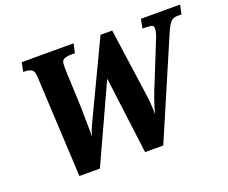

<svg xmlns="http://www.w3.org/2000/svg" viewBox="-116 -898 1285 1082"><g transform="rotate(-20 526.5 -357.0)"><path d="M158 -612Q156 -643 139.5 -651Q123 -659 103 -659H92L103 -714H414L402 -659H382Q354 -659 337.5 -652Q321 -645 321 -620Q320 -612 320.5 -601Q321 -590 321 -574L330 -360Q330 -343 330.5 -310Q331 -277 331.5 -242Q332 -207 332 -184Q338 -212 350.5 -238.5Q363 -265 379 -299L573 -707H643L698 -317Q704 -278 706.5 -242.5Q709 -207 709 -181Q717 -217 734.5 -266Q752 -315 771 -359L861 -583Q874 -615 874 -637Q874 -651 863 -655Q852 -659 827 -659H807L818 -714H1053L1041 -659H1018Q993 -659 978 -645Q963 -631 944 -587L692 0H583L524 -462L312 0H189Z"/></g></svg>

Font: Noto Serif Condensed ExtraBold
Style: Italic
Weight: 800
Width: 3
Italic angle: -12°
Designer: Monotype Design Team
Foundry: Monotype Imaging Inc.
Version: Version 2.014; ttfautohint (v1.8.4.7-5d5b)